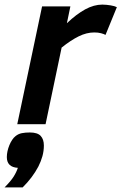

<svg xmlns="http://www.w3.org/2000/svg" viewBox="-59 -540 528 835"><path d="M399.9 -388.2Q393.1 -392.1 380.4 -395.5Q367.7 -398.9 351.1 -398.9Q317.4 -398.9 283 -381.8Q248.5 -364.7 209 -333L139.2 0H16.1L124 -512.2H247.1L231.9 -439Q273.4 -478.5 311.5 -499.3Q349.6 -520 386.2 -520Q395 -520 404.5 -519Q414.1 -518.1 422.6 -516.6Q431.2 -515.1 438 -513.2Q444.8 -511.2 449.2 -508.8ZM-39.1 274.9Q-12.2 248 0.2 228.3Q12.7 208.5 18.6 189.9Q-29.3 187 -29.3 143.1Q-29.3 130.9 -26.4 117.4Q-23.4 104 -18.3 91.6Q-13.2 79.1 -6.3 68.6Q0.5 58.1 8.8 51.8Q21 42 36.1 39.1Q51.3 36.1 70.8 36.1Q104 36.1 117.9 51Q131.8 65.9 131.8 92.8Q131.8 116.2 125.5 139.2Q119.1 162.1 107.9 184.1Q82.5 232.4 39.6 274.9Z"/></svg>

Font: Lorenzo Sans
Style: Bold Italic
Weight: 700
Italic angle: -12°
Foundry: Intel Corporation
Version: Version 1.00; ttfautohint (v1.5)